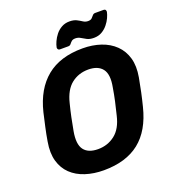

<svg xmlns="http://www.w3.org/2000/svg" viewBox="-158 -1005 1018 1134"><g transform="rotate(-20 351.5 -438.0)"><path d="M300 10Q238 10 185.5 -7Q133 -24 97.5 -58Q62 -92 47.5 -143Q33 -194 45 -263Q52 -306 61.5 -348.5Q71 -391 81 -435Q114 -570 199.5 -640Q285 -710 426 -710Q488 -710 540 -692.5Q592 -675 628 -640Q664 -605 678.5 -554Q693 -503 681 -435Q673 -391 664 -348.5Q655 -306 644 -263Q610 -125 525 -57.5Q440 10 300 10ZM311 -119Q371 -119 417 -154.5Q463 -190 481 -268Q492 -312 500.5 -350.5Q509 -389 516 -432Q531 -510 503.5 -545.5Q476 -581 415 -581Q354 -581 309 -545.5Q264 -510 245 -432Q234 -389 226 -350.5Q218 -312 210 -268Q196 -190 222.5 -154.5Q249 -119 311 -119ZM512 -745Q486 -745 469 -754Q452 -763 438 -771.5Q424 -780 407 -780Q391 -780 383 -773Q375 -766 369 -758Q363 -750 352 -750H299Q292 -750 288 -755.5Q284 -761 285 -767Q288 -783 297 -803Q306 -823 321 -842Q336 -861 358 -873.5Q380 -886 408 -886Q435 -886 452.5 -877Q470 -868 483.5 -859Q497 -850 514 -850Q530 -850 538 -858Q546 -866 552 -873.5Q558 -881 569 -881H622Q630 -881 633.5 -875.5Q637 -870 636 -863Q633 -848 624 -828Q615 -808 599.5 -789Q584 -770 562.5 -757.5Q541 -745 512 -745Z"/></g></svg>

Font: Rubik SemiBold
Style: Italic
Weight: 600
Italic angle: -12°
Designer: Hubert and Fischer
Foundry: Hubert and Fischer
Version: Version 2.300;gftools[0.9.30]